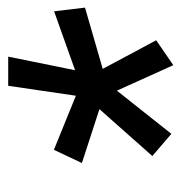

<svg xmlns="http://www.w3.org/2000/svg" viewBox="-7 -744 455 482"><g transform="rotate(-90 221.0 -503.5)"><path d="M187.5 -481.9 52.2 -525.9 85.4 -596.2 221.2 -541 246.1 -710.9H319.3L285.2 -543L433.1 -595.7L442.4 -518.1L288.6 -473.6L360.4 -339.4L297.9 -296.4L233.9 -438L125.5 -301.3L69.8 -349.1Z"/></g></svg>

Font: Roboto
Style: Italic
Weight: 400
Italic angle: -12°
Designer: Google
Version: Version 2.134; 2016; ttfautohint (v1.6)